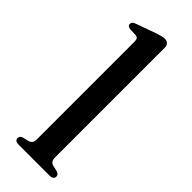

<svg xmlns="http://www.w3.org/2000/svg" viewBox="-245 -766 794 794"><g transform="rotate(45 152.5 -369.0)"><path d="M212 -711.5V-69.5Q212 -56 217 -49Q222 -42 232 -39.5L254.5 -34.5Q263.5 -32 267.8 -27.8Q272 -23.5 272 -16.5Q272 -9 266.2 -4.5Q260.5 0 249 0H68Q56.5 0 51 -4.5Q45.5 -9 45.5 -16.5Q45.5 -23 49.5 -27.2Q53.5 -31.5 62.5 -34L86 -39.5Q96 -42.5 101 -49Q106 -55.5 106 -69V-640Q106 -651.5 102.2 -656.5Q98.5 -661.5 90 -662.5L56 -664Q47.5 -665.5 43.8 -669Q40 -672.5 40 -678.5Q40 -685 44.2 -689.2Q48.5 -693.5 60 -697.5L142.5 -727Q158.5 -732.5 168.5 -735Q178.5 -737.5 185.5 -737.5Q198.5 -737.5 205.2 -730.5Q212 -723.5 212 -711.5Z"/></g></svg>

Font: Fraunces 11pt
Style: Regular
Weight: 400
Version: Version 1.000;[b76b70a41]